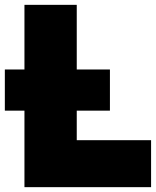

<svg xmlns="http://www.w3.org/2000/svg" viewBox="-40 -743 644 793"><path d="M61 -286V30H584V-164H277V-286H414V-456H277V-723H61V-456H-20V-286Z"/></svg>

Font: Repo ExtraBlack
Style: Regular
Weight: 400
Designer: Stefan Peev
Foundry: Context Ltd
Version: Version 001.502